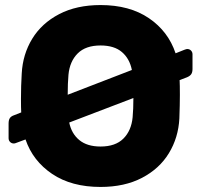

<svg xmlns="http://www.w3.org/2000/svg" viewBox="-20 -730 796 760"><path d="M675 -519 710 -533Q718 -536 721 -536Q730 -536 736 -530Q742 -524 742 -515V-457Q742 -444 737 -436.5Q732 -429 720 -424L691 -413Q692 -394 692 -354Q692 -317 690 -261Q686 -185 648.5 -123.5Q611 -62 542 -26Q473 10 378 10Q263 10 186.5 -41.5Q110 -93 81 -178L46 -165Q39 -162 35 -162Q26 -162 20 -168Q14 -174 14 -183V-241Q14 -255 19 -262.5Q24 -270 36 -274L64 -285Q63 -302 63 -339Q63 -391 66 -439Q70 -515 107.5 -576.5Q145 -638 214 -674Q283 -710 378 -710Q493 -710 569.5 -658Q646 -606 675 -519ZM502 -453Q493 -498 462.5 -524Q432 -550 378 -550Q319 -550 287.5 -518.5Q256 -487 251 -434Q248 -401 248 -355ZM254 -245Q263 -201 294 -175.5Q325 -150 378 -150Q437 -150 468.5 -181.5Q500 -213 505 -266Q508 -298 508 -342Z"/></svg>

Font: Hezaedrus
Style: Bold
Weight: 700
Designer: Hubert & Fischer
Foundry: Hubert & Fischer
Version: Version 1.10;September 3, 2019;FontCreator 11.5.0.2425 64-bi